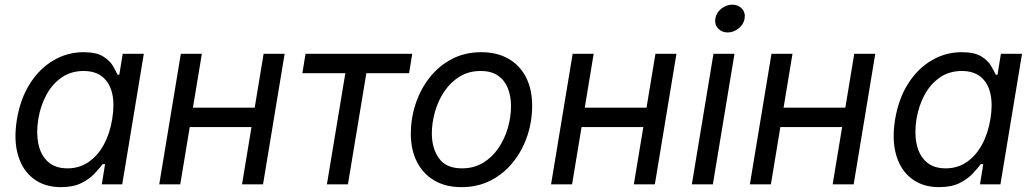

<svg xmlns="http://www.w3.org/2000/svg" viewBox="-20 -771 4327 803"><path d="M234.9 11.7Q167 11.7 120.6 -23.2Q74.2 -58.1 55.4 -121.8Q36.6 -185.5 50.8 -272Q65.4 -358.9 105.5 -421.6Q145.5 -484.4 203.6 -518.6Q261.7 -552.7 329.6 -552.7Q382.3 -552.7 410.6 -535.4Q439 -518.1 451.9 -495.8Q464.8 -473.6 471.7 -458.5H479L493.2 -545.9H581.5L491.2 0H405.8L419.4 -84.5H409.2Q397 -68.4 376 -45.7Q355 -22.9 320.8 -5.6Q286.6 11.7 234.9 11.7ZM262.2 -66.9Q312 -66.9 350.3 -93.3Q388.7 -119.6 414.1 -166Q439.5 -212.4 449.2 -272.9Q459.5 -333.5 449.5 -378.7Q439.5 -423.8 409.4 -449Q379.4 -474.1 329.6 -474.1Q277.3 -474.1 238 -447Q198.7 -419.9 174.1 -374.5Q149.4 -329.1 140.1 -272.9Q130.9 -215.8 140.6 -168.9Q150.4 -122.1 180.7 -94.5Q210.9 -66.9 262.2 -66.9Z M1065.4 -320.8 1051.8 -239.7H752.4L766.1 -320.8ZM824.2 -545.9 733.9 0H646L736.3 -545.9ZM1170.4 -545.9 1080.1 0H992.2L1082.5 -545.9Z M1347.2 0 1424.3 -464.8H1244.6L1257.8 -545.9H1704.1L1690.9 -464.8H1512.2L1435.1 0Z M1910.2 11.7Q1844.2 11.7 1796.9 -15.9Q1749.5 -43.5 1723.9 -93.8Q1698.2 -144 1698.2 -211.4Q1698.2 -276.4 1718.5 -337.4Q1738.8 -398.4 1777.1 -447Q1815.4 -495.6 1869.9 -524.2Q1924.3 -552.7 1992.7 -552.7Q2058.6 -552.7 2106.4 -525.4Q2154.3 -498 2179.9 -447.8Q2205.6 -397.5 2205.6 -329.1Q2205.6 -263.2 2185.1 -202.1Q2164.6 -141.1 2125.7 -92.8Q2086.9 -44.4 2032.5 -16.4Q1978 11.7 1910.2 11.7ZM1912.1 -66.9Q1962.4 -66.9 2000.7 -90.3Q2039.1 -113.8 2064.9 -152.1Q2090.8 -190.4 2104 -236.3Q2117.2 -282.2 2117.2 -327.1Q2117.2 -368.7 2104 -401.9Q2090.8 -435.1 2063 -454.6Q2035.2 -474.1 1990.2 -474.1Q1940.4 -474.1 1902.3 -450.7Q1864.3 -427.2 1838.4 -388.7Q1812.5 -350.1 1799.3 -304Q1786.1 -257.8 1786.1 -212.4Q1786.1 -150.9 1815.9 -108.9Q1845.7 -66.9 1912.1 -66.9Z M2704.1 -320.8 2690.4 -239.7H2391.1L2404.8 -320.8ZM2462.9 -545.9 2372.6 0H2284.7L2375 -545.9ZM2809.1 -545.9 2718.8 0H2630.9L2721.2 -545.9Z M2873.5 0 2963.9 -545.9H3051.8L2961.4 0ZM3022.9 -635.3Q2998 -635.3 2982.9 -652.3Q2967.8 -669.4 2971.7 -693.4Q2975.6 -717.8 2996.6 -734.6Q3017.6 -751.5 3042.5 -751.5Q3067.9 -751.5 3083 -734.6Q3098.1 -717.8 3094.2 -693.4Q3090.3 -669.4 3069.3 -652.3Q3048.3 -635.3 3022.9 -635.3Z M3535.6 -320.8 3522 -239.7H3222.7L3236.3 -320.8ZM3294.4 -545.9 3204.1 0H3116.2L3206.5 -545.9ZM3640.6 -545.9 3550.3 0H3462.4L3552.7 -545.9Z M3907.7 11.7Q3839.8 11.7 3793.5 -23.2Q3747.1 -58.1 3728.3 -121.8Q3709.5 -185.5 3723.6 -272Q3738.3 -358.9 3778.3 -421.6Q3818.4 -484.4 3876.5 -518.6Q3934.6 -552.7 4002.4 -552.7Q4055.2 -552.7 4083.5 -535.4Q4111.8 -518.1 4124.8 -495.8Q4137.7 -473.6 4144.5 -458.5H4151.9L4166 -545.9H4254.4L4164.1 0H4078.6L4092.3 -84.5H4082Q4069.8 -68.4 4048.8 -45.7Q4027.8 -22.9 3993.7 -5.6Q3959.5 11.7 3907.7 11.7ZM3935.1 -66.9Q3984.9 -66.9 4023.2 -93.3Q4061.5 -119.6 4086.9 -166Q4112.3 -212.4 4122.1 -272.9Q4132.3 -333.5 4122.3 -378.7Q4112.3 -423.8 4082.3 -449Q4052.2 -474.1 4002.4 -474.1Q3950.2 -474.1 3910.9 -447Q3871.6 -419.9 3846.9 -374.5Q3822.3 -329.1 3813 -272.9Q3803.7 -215.8 3813.5 -168.9Q3823.2 -122.1 3853.5 -94.5Q3883.8 -66.9 3935.1 -66.9Z"/></svg>

Font: Inter
Style: Italic
Weight: 400
Italic angle: -9.3988°
Designer: Rasmus Andersson
Foundry: rsms
Version: Version 4.001;git-66647c0bb